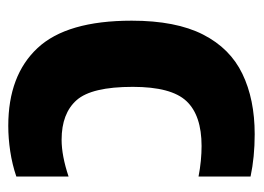

<svg xmlns="http://www.w3.org/2000/svg" viewBox="-102 -494 606 441"><g transform="rotate(90 200.5 -273.0)"><path d="M268.5 10.5Q152.5 10.5 89.8 -56.8Q27 -124 27 -273Q27 -374.5 58.8 -436.8Q90.5 -499 149 -527.2Q207.5 -555.5 288 -555.5Q340 -555.5 385 -546V-426.5Q367 -430 348.8 -431.8Q330.5 -433.5 315 -433.5Q244.5 -433.5 211.8 -398.8Q179 -364 179 -275.5Q179 -181 209.5 -146.5Q240 -112 300.5 -112Q337 -112 385 -128V-8Q357 1.5 327 6Q297 10.5 268.5 10.5Z"/></g></svg>

Font: Encode Sans Condensed Condensed
Style: Bold
Weight: 700
Width: 3
Designer: Multiple Designers
Foundry: Impallari Type
Version: Version 3.000; ttfautohint (v1.8.3) -l 8 -r 50 -G 200 -x 14 